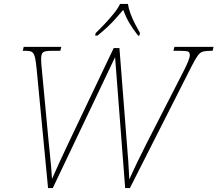

<svg xmlns="http://www.w3.org/2000/svg" viewBox="-20 -951 1100 971"><path d="M165 -605Q161 -647 155.5 -665.5Q150 -684 140 -689Q130 -694 112 -694H95L100 -714H290L285 -694H242Q208 -694 198 -686.5Q188 -679 188 -654Q188 -643 189 -627Q190 -611 191 -606L226 -234Q229 -205 232.5 -170Q236 -135 239 -102.5Q242 -70 243 -46Q259 -82 279.5 -127.5Q300 -173 325 -225L555 -708H584L621 -234Q625 -190 628.5 -139Q632 -88 634 -44Q650 -80 672 -126Q694 -172 720 -223L914 -602Q924 -622 932 -642Q940 -662 940 -672Q940 -687 930.5 -690.5Q921 -694 889 -694H857L862 -714H1060L1055 -694H1048Q1022 -694 1007.5 -690.5Q993 -687 981 -671Q969 -655 949 -616L637 0H613L562 -662L247 0H223ZM464 -784Q484 -803 508.5 -829Q533 -855 555 -882Q577 -909 587 -931H627Q630 -909 640 -882Q650 -855 663.5 -829Q677 -803 688 -784L685 -771H678Q649 -809 633 -836.5Q617 -864 603 -901Q583 -877 564.5 -856.5Q546 -836 525 -816Q504 -796 473 -771H461Z"/></svg>

Font: Noto Serif Thin
Style: Italic
Weight: 100
Italic angle: -12°
Designer: Monotype Design Team
Foundry: Monotype Imaging Inc.
Version: Version 2.014; ttfautohint (v1.8.4.7-5d5b)